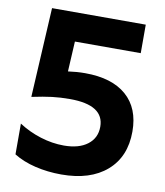

<svg xmlns="http://www.w3.org/2000/svg" viewBox="-86 -836 794 922"><g transform="rotate(10 311.0 -375.5)"><path d="M42 -43V-193Q91 -161 148.5 -143Q206 -125 263 -125Q336 -125 378 -157Q420 -189 420 -244Q420 -350 254 -350Q207 -350 166.5 -345Q126 -340 69 -328L93 -765H550V-626H229L221 -479Q263 -485 304 -485Q435 -485 505.5 -423.5Q576 -362 576 -248Q576 -125 496 -55.5Q416 14 275 14Q208 14 147.5 -0.5Q87 -15 42 -43Z"/></g></svg>

Font: Application
Style: Bold
Weight: 700
Designer: Wei Huang
Foundry: Wei Huang
Version: Version 0.012